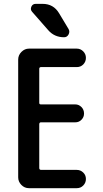

<svg xmlns="http://www.w3.org/2000/svg" viewBox="-20 -985 540 1005"><path d="M203.1 -964.8Q259.8 -964.8 289.1 -916L338.9 -833Q346.7 -819.3 338.9 -804.7Q331.1 -790 315.4 -790Q264.6 -790 232.4 -827.1L148.4 -922.9Q137.7 -934.6 144 -949.7Q150.4 -964.8 167 -964.8ZM131.8 0Q108.4 0 91.8 -17.1Q75.2 -34.2 75.2 -56.6V-672.9Q75.2 -696.3 92.3 -713.4Q109.4 -730.5 131.8 -730.5H381.8Q401.4 -730.5 415.5 -716.3Q429.7 -702.1 429.7 -682.1Q429.7 -662.1 416 -647.9Q402.3 -633.8 381.8 -633.8H194.3Q186.5 -633.8 185.5 -626V-446.3Q185.5 -438.5 194.3 -438.5H374Q392.6 -438.5 406.2 -424.8Q419.9 -411.1 419.9 -390.6Q419.9 -372.1 406.7 -358.4Q393.6 -344.7 374 -344.7H194.3Q186.5 -344.7 185.5 -335.9V-105.5Q185.5 -96.7 194.3 -95.7H381.8Q401.4 -95.7 415.5 -82Q429.7 -68.4 429.7 -48.3Q429.7 -28.3 416 -14.2Q402.3 0 381.8 0Z"/></svg>

Font: Rounded Mgen+ 2m medium
Style: Regular
Weight: 500
Designer: [Source Han Sans]
Ryoko NISHIZUKA  (kana & ideographs); Paul D. Hunt (Latin, Greek & Cyrillic); Wenlong ZHANG  (bopomofo
Version: Version 1.059.20150602